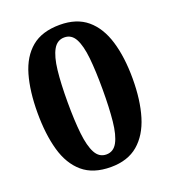

<svg xmlns="http://www.w3.org/2000/svg" viewBox="-134 -823 828 932"><g transform="rotate(-20 279.5 -357.0)"><path d="M280 10Q189 10 135 -36Q81 -82 57.5 -165Q34 -248 34 -359Q34 -470 57.5 -552Q81 -634 135 -679Q189 -724 281 -724Q368 -724 421.5 -679Q475 -634 500 -551.5Q525 -469 525 -358Q525 -247 500 -164.5Q475 -82 421 -36Q367 10 280 10ZM280 -55Q317 -55 336.5 -91Q356 -127 363 -195Q370 -263 370 -358Q370 -454 363 -521Q356 -588 337 -623.5Q318 -659 281 -659Q244 -659 224 -623.5Q204 -588 196.5 -521Q189 -454 189 -358Q189 -263 196.5 -195Q204 -127 223.5 -91Q243 -55 280 -55Z"/></g></svg>

Font: Noto Serif Thai
Style: Regular
Weight: 400
Designer: Monotype Design Team
Foundry: Monotype Imaging Inc.
Version: Version 2.001